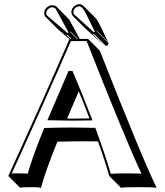

<svg xmlns="http://www.w3.org/2000/svg" viewBox="-20 -846 797 926"><path d="M207 -811Q219.7 -820.3 230 -820.8Q246.1 -820.3 252.9 -814Q255.4 -811 256.8 -809.1L313.5 -752.4L364.7 -658.2H404.8L461.4 -601.6Q665.5 -82.5 735.4 59.6Q717.8 56.6 644.5 56.6Q581.1 56.6 563.5 59.6L506.8 2.9Q488.3 -64.5 452.6 -164.1Q416 -164.6 389.6 -164.6Q333 -164.6 256.8 -162.6Q198.2 -18.6 177.7 59.6Q165 56.6 132.3 56.6Q88.9 56.6 76.7 59.6L20 2.9Q190.4 -370.1 314.9 -657.2L257.8 -706.5L201.2 -763.2Q199.2 -764.6 198.7 -765.1Q193.4 -772 192.9 -783.2Q193.8 -800.3 207 -811ZM338.9 -816.9Q353 -825.7 361.8 -826.2Q374.5 -825.2 384.8 -815.4L441.4 -758.8Q453.1 -747.1 480.5 -686.5Q493.2 -658.7 502.4 -642.6L445.8 -699.2Q446.8 -697.3 446.8 -694.8L503.4 -638.2Q502.4 -631.8 498.5 -627.4Q497.6 -627 495.1 -626Q491.7 -624.5 490.7 -624.5L434.1 -681.2Q429.7 -681.6 425.8 -683.1L482.4 -626.5L387.7 -712.4L331.1 -769Q324.7 -777.3 324.2 -788.1Q324.7 -805.2 338.9 -816.9ZM303.7 -274.4Q317.9 -274.4 328.1 -273.9Q359.9 -273.9 411.6 -274.9Q382.8 -350.1 359.9 -405.8ZM356 -658.2 318.8 -694.8Q319.8 -692.9 319.8 -689.9L352.1 -658.2ZM325.2 -658.2 306.2 -677.2Q301.3 -677.7 298.8 -679.2L319.8 -658.2ZM190.9 -223.1 193.4 -229H200.2Q276.4 -231 333 -231Q371.6 -231 432.6 -229.5H439.5L441.9 -223.1Q489.3 -95.2 514.2 -7.8Q536.1 -9.8 587.9 -9.8Q637.2 -9.8 662.1 -8.8Q585.4 -171.9 397.9 -647.9H321.8Q200.7 -368.2 36.6 -9.3Q52.2 -10.3 76.2 -9.8Q101.1 -9.8 113.8 -8.3Q135.7 -87.4 190.9 -223.1ZM420.9 -278.8 425.8 -265.6 411.6 -265.1Q359.4 -264.2 328.1 -264.2Q311 -264.2 266.6 -265.1Q236.3 -265.6 223.6 -266.1H208.5L310.5 -503.9H329.6L332 -498Q372.6 -403.8 420.9 -278.8ZM344.7 -809.1Q334.5 -799.8 334 -788.1Q334 -779.8 337.4 -776.4H337.9L431.6 -691.4L433.1 -690.9Q434.6 -691.9 436 -692.4Q436.5 -693.8 437 -694.8Q430.7 -705.6 396.5 -776.9Q377.4 -814.9 361.8 -815.9Q354.5 -815.4 344.7 -809.1ZM213.4 -803.2Q203.6 -794.9 203.1 -783.2Q203.6 -773.9 206.5 -771.5L305.2 -687H306.2Q307.1 -687 309.6 -688.5L310.1 -689V-690.4L248.5 -803.7Q241.7 -810.5 230 -811Q222.7 -810.5 213.4 -803.2Z"/></svg>

Font: Linux Biolinum Shadow O
Style: Bold
Weight: 700
Designer: Philipp H. Poll
Foundry: Philipp H. Poll
Version: Version 0.9.2